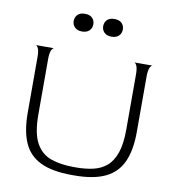

<svg xmlns="http://www.w3.org/2000/svg" viewBox="-88 -874 871 962"><g transform="rotate(10 347.5 -393.5)"><path d="M343 10Q241 10 181.5 -19Q122 -48 96 -107.5Q70 -167 70 -259V-541Q70 -573 63.5 -586.5Q57 -600 50 -600H144Q137 -599 130.5 -586Q124 -573 124 -541V-261Q124 -165 151 -115.5Q178 -66 227.5 -48.5Q277 -31 344 -31H355Q403 -31 442.5 -40Q482 -49 510.5 -73Q539 -97 555 -142.5Q571 -188 571 -261V-541Q571 -573 564.5 -586.5Q558 -600 551 -600H645Q638 -599 631.5 -585.5Q625 -572 625 -540V-259Q625 -167 598.5 -107.5Q572 -48 512.5 -19Q453 10 353 10ZM267 -707Q243 -707 230 -720Q217 -733 217 -752Q217 -771 229.5 -784Q242 -797 267 -797Q292 -797 304.5 -784Q317 -771 317 -752Q317 -733 304 -720Q291 -707 267 -707ZM417 -707Q393 -707 380 -720Q367 -733 367 -752Q367 -771 379.5 -784Q392 -797 417 -797Q442 -797 454.5 -784Q467 -771 467 -752Q467 -733 454 -720Q441 -707 417 -707Z"/></g></svg>

Font: Red Rose Light
Style: Regular
Weight: 300
Designer: Jaikishan Patel
Version: Version 1.001; ttfautohint (v1.8.3)